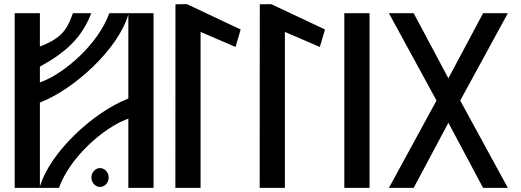

<svg xmlns="http://www.w3.org/2000/svg" viewBox="-20 -924 2521 929"><path d="M173 -428.1 177.7 -429.9C335.8 -491.3 554.1 -685.1 602.9 -860H508.9C454.6 -709.7 292.9 -570.8 182.6 -528.8L173 -525.2V-601.5L176.8 -603.7C304.4 -674.3 377.1 -745.2 421.6 -860H332.9C309.5 -798.6 292.8 -746.1 182.7 -702.8L173 -699.1V-860H51.1V-15H173Z M601 -349.8V-15H722.9V-860H601V-446.9L596.3 -445.1C438.2 -383.7 219.9 -189.9 171.1 -15H265.1C319.4 -165.3 481.1 -304.2 591.4 -346.2ZM464.1 -110.8C441.8 -110.8 422.3 -90.1 422.3 -65.1C422.3 -40.1 441.8 -19.5 464.1 -19.5C486.4 -19.5 505.9 -40.1 505.9 -65.1C505.9 -90.1 486.4 -110.8 464.1 -110.8Z M950.5 -15V-769.6L1119.6 -696.8L1144.5 -781.4L884.1 -904L829 -903.1L828.5 -15Z M1358.5 -15V-769.6L1527.6 -696.8L1552.5 -781.4L1292.1 -904L1237 -903.1L1236.5 -15Z M1768 -15V-860H1646V-15Z M2206.8 -437.5 2437.2 -860H2317.4L2149.5 -545.1L1981.6 -860H1861.8L2092.1 -437.5L1861.8 -15H1981.6L2149.5 -329.9L2317.4 -15H2437.2Z"/></svg>

Font: Stormning
Style: Light
Weight: 400
Designer: Robert Jablonski, Mew Too
Foundry: Cannot Into Space Fonts
Version: Version 0.90